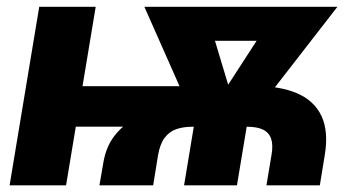

<svg xmlns="http://www.w3.org/2000/svg" viewBox="-20 -556 1076 576"><path d="M278.3 0 289.6 -65.4Q297.4 -114.7 322.8 -147.7Q348.1 -180.7 385 -201.2Q421.9 -221.7 464.8 -232.2Q507.8 -242.7 551.5 -246.6Q595.2 -250.5 634.3 -250.5L740.7 -298.3Q818.8 -298.3 870.6 -276.4Q922.4 -254.4 944.3 -208.3Q966.3 -162.1 954.1 -89.4L939.5 0H779.3L794.4 -90.3Q799.8 -120.6 793.5 -139.4Q787.1 -158.2 769.3 -167Q751.5 -175.8 720.7 -175.8H557.1Q529.8 -175.8 508.8 -168.5Q487.8 -161.1 473.9 -142.6Q460 -124 454.1 -90.3L439.5 0ZM8.8 0 97.7 -535.6H267.1L178.2 0ZM105 -175.8 125.5 -297.4H584L564 -176.3ZM532.2 0 571.3 -235.8H730L690.9 0ZM570.3 -180.7 413.1 -535.6H594.2L683.1 -240.2L658.2 -180.7ZM629.4 -180.7 626.5 -243.2 815.9 -535.6H992.2L716.8 -180.7ZM498 -433.6 515.1 -535.6H906.7L890.1 -433.6Z"/></svg>

Font: Inter 20pt ExtraBold
Style: Italic
Weight: 800
Italic angle: -9.3988°
Version: Version 4.001;git-66647c0bb